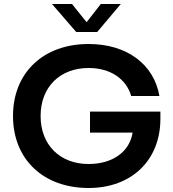

<svg xmlns="http://www.w3.org/2000/svg" viewBox="-20 -930 867 960"><path d="M430 -267H643C628 -171 543 -110 423 -110C279 -110 183 -206 183 -350C183 -494 279 -590 423 -590C532 -590 611 -536 636 -450H777C750 -608 615 -710 423 -710C196 -710 45 -566 45 -350C45 -134 196 10 423 10C638 10 782 -129 782 -336V-372H430ZM466 -770 584 -910H484L413 -819L340 -910H240L361 -770Z"/></svg>

Font: Goli SemiBold
Style: Regular
Weight: 600
Designer: jaikishan Patel
Foundry: MagicType
Version: Version 1.000;Glyphs 3.2 (3242)